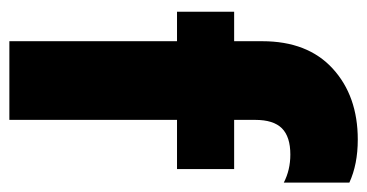

<svg xmlns="http://www.w3.org/2000/svg" viewBox="-207 -577 784 410"><g transform="rotate(90 185.0 -372.0)"><path d="M68 -358H5V-480H68V-540Q68 -637 126.5 -690.5Q185 -744 278 -744Q331 -744 370 -726V-586Q343 -600 310 -600Q272 -600 254 -582Q236 -564 236 -525V-480H341V-358H236V0H68Z"/></g></svg>

Font: Readiness ExtraBold
Style: Regular
Weight: 800
Designer: Katatrad Team
Foundry: CadsonDemak
Version: Version 1.00;January 16, 2020;FontCreator 12.0.0.2550 64-bit